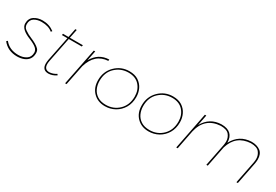

<svg xmlns="http://www.w3.org/2000/svg" viewBox="38 -1473 3350 2327"><g transform="rotate(30 1713.0 -310.0)"><path d="M202 10Q69 10 -5 -85L11 -99Q79 -13 204 -13Q268 -13 314 -42.5Q360 -72 360 -135Q360 -168 331 -194.5Q302 -221 232 -250Q87 -307 87 -387Q87 -457 136.5 -490.5Q186 -524 255 -524Q348 -524 419 -470L406 -454Q351 -502 252 -502Q194 -502 151 -476Q108 -450 108 -390Q108 -345 144 -321Q189 -289 240 -269Q277 -254 309 -235.5Q341 -217 361.5 -196.5Q382 -176 382 -139Q382 -89.5 358.8 -56.8Q335.5 -24 295 -7.5Q254.5 9 202 10Z M634 0Q546 0 546 -92Q546 -111 551 -143L620 -487H543L547 -507H624L648 -630H668L643 -507H825L821 -487H639L570 -141Q565 -113 565 -96Q565 -20 634 -20Q686 -22 732 -53L742 -37Q688 -1 634 0Z M889 0H869L972 -517H992L964 -377Q1041 -513 1189 -517L1187 -497Q1006 -487 946 -284Z M1422.5 0Q1322.5 0 1259 -64.5Q1195.5 -129 1195.5 -234Q1195.5 -356 1277 -436.5Q1358.5 -517 1473.5 -517Q1549 -517 1599 -485Q1650.5 -451 1675.5 -398.2Q1700.5 -345.5 1700.5 -284Q1700.5 -198 1662.5 -134.2Q1624.5 -70.5 1561.2 -35.2Q1498 0 1422.5 0ZM1424.5 -20Q1532.5 -20 1606.5 -92Q1680.5 -164 1680.5 -283Q1680.5 -374 1626 -435.5Q1571.5 -497 1471.5 -497Q1367.5 -497 1291.5 -426.5Q1215.5 -356 1215.5 -235Q1215.5 -177.5 1238 -128.5Q1260.5 -79.5 1307 -49.8Q1353.5 -20 1424.5 -20Z M2033.5 0Q1933.5 0 1870 -64.5Q1806.5 -129 1806.5 -234Q1806.5 -356 1888 -436.5Q1969.5 -517 2084.5 -517Q2160 -517 2210 -485Q2261.5 -451 2286.5 -398.2Q2311.5 -345.5 2311.5 -284Q2311.5 -198 2273.5 -134.2Q2235.5 -70.5 2172.2 -35.2Q2109 0 2033.5 0ZM2035.5 -20Q2143.5 -20 2217.5 -92Q2291.5 -164 2291.5 -283Q2291.5 -374 2237 -435.5Q2182.5 -497 2082.5 -497Q1978.5 -497 1902.5 -426.5Q1826.5 -356 1826.5 -235Q1826.5 -177.5 1849 -128.5Q1871.5 -79.5 1918 -49.8Q1964.5 -20 2035.5 -20Z M3286.5 0H3266.5L3328.5 -313Q3333.5 -343 3333.5 -363Q3333.5 -416 3301 -456.5Q3268.5 -497 3182.5 -497Q2981.5 -486 2922.5 -289L2865.5 0H2845.5L2907.5 -313Q2912.5 -343 2912.5 -363Q2912.5 -416 2880 -456.5Q2847.5 -497 2761.5 -497Q2546.5 -484 2496.5 -266L2444.5 0H2424.5L2526.5 -517H2546.5L2517.5 -368Q2598.5 -513 2761.5 -517Q2930.5 -517 2932.5 -359Q3012.5 -511 3182.5 -517Q3258.5 -517 3306 -481.5Q3353.5 -446 3353.5 -366Q3353.5 -345 3348.5 -313Z"/></g></svg>

Font: Argentum Sans Thin
Style: Italic
Weight: 100
Italic angle: -11°
Designer: Julieta Ulanovsky (font), Cristiano Sobral (main changes and remaster)
Foundry: Julieta Ulanovsky (font), Cristiano Sobral (main changes and remaster)
Version: Version 2.007;June 15, 2022;FontCreator 14.0.0.2814 64-bit; 